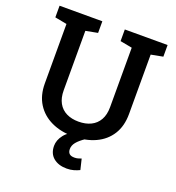

<svg xmlns="http://www.w3.org/2000/svg" viewBox="-160 -838 1072 1172"><g transform="rotate(20 376.0 -251.5)"><path d="M374.5 10.3Q294.9 10.3 233.4 -18.8Q171.9 -47.9 137.5 -102.5Q103 -157.2 103 -234.9V-620.6L25.4 -635.3V-710.9H303.2V-635.3L225.6 -620.6V-234.9Q225.6 -185.5 244.1 -152.1Q262.7 -118.7 296.4 -102.1Q330.1 -85.4 375 -85.4Q421.4 -85.4 455.3 -102.1Q489.3 -118.7 508.1 -151.9Q526.9 -185.1 526.9 -234.9V-620.6L449.2 -635.3V-710.9H727.1V-635.3L649.9 -620.6V-234.9Q649.9 -156.2 615.5 -101.6Q581.1 -46.9 519 -18.3Q457 10.3 374.5 10.3ZM405.3 208.5Q351.6 208.5 318.8 181.2Q286.1 153.8 286.1 104Q286.1 66.4 313.5 31.5Q340.8 -3.4 402.8 -28.8L453.1 0Q418 23.4 400.6 44.7Q383.3 65.9 383.3 89.4Q383.3 108.9 393.6 119.1Q403.8 129.4 427.2 129.4Q439.5 129.4 450 126.5Q460.4 123.5 471.2 119.6L487.8 188.5Q470.7 196.8 450.7 202.6Q430.7 208.5 405.3 208.5Z"/></g></svg>

Font: Roboto Slab LO Medium
Style: Regular
Weight: 500
Designer: Google
Version: Version 2.000